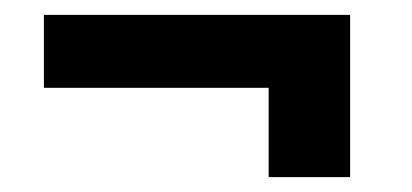

<svg xmlns="http://www.w3.org/2000/svg" viewBox="-20 -351 553 258"><path d="M367.5 -331V-233H39V-331ZM450.5 -113H341V-331H450.5Z"/></svg>

Font: Hepta Slab ExtraLight SemiBold
Style: Regular
Weight: 600
Version: Version 1.102